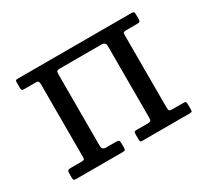

<svg xmlns="http://www.w3.org/2000/svg" viewBox="-110 -690 930 860"><g transform="rotate(-30 355.0 -260.0)"><path d="M227.5 -75.5V-445.5C227.5 -454.2 228.8 -459.6 231.5 -461.8C234.2 -463.9 239.5 -465 247.5 -465H461.5C475.5 -465 482.5 -458.2 482.5 -444.5V-74.5C482.5 -65.8 481.2 -60.4 478.5 -58.2C475.8 -56.1 470.5 -55 462.5 -55H405C399.7 -55 396.2 -54 394.8 -52C393.2 -50 392.5 -46.2 392.5 -40.5V-15.5C392.5 -10.2 393 -6.2 394 -3.8C395 -1.2 398.2 0 403.5 0H647C652.7 0 656.7 -0.5 659 -1.5C661.3 -2.5 662.5 -5.7 662.5 -11V-40C662.5 -45.7 661.8 -49.6 660.2 -51.8C658.8 -53.9 655.2 -55 649.5 -55H590.5C581.8 -55 576.7 -56.6 575 -59.8C573.3 -62.9 572.5 -68.8 572.5 -77.5V-451C572.5 -457.3 573.8 -461.2 576.2 -462.8C578.8 -464.2 583.2 -465 589.5 -465H644.5C651.2 -465 655.8 -465.9 658.5 -467.8C661.2 -469.6 662.5 -474 662.5 -481V-504C662.5 -510.3 661.7 -514.6 660 -516.8C658.3 -518.9 654.5 -520 648.5 -520H63C57.7 -520 53.8 -519.6 51.2 -518.8C48.8 -517.9 47.5 -514.7 47.5 -509V-480C47.5 -474.3 48.3 -470.4 50 -468.2C51.7 -466.1 55.2 -465 60.5 -465H119.5C128.2 -465 133.3 -463.4 135 -460.2C136.7 -457.1 137.5 -451.2 137.5 -442.5V-69C137.5 -62.7 136.3 -58.8 134 -57.2C131.7 -55.8 127.2 -55 120.5 -55H65.5C59.2 -55 54.6 -54.1 51.8 -52.2C48.9 -50.4 47.5 -46 47.5 -39V-16C47.5 -9.7 48.3 -5.4 50 -3.2C51.7 -1.1 55.5 0 61.5 0H303.5C309.2 0 312.9 -1 314.8 -3C316.6 -5 317.5 -9 317.5 -15V-38C317.5 -45.3 316.2 -50 313.8 -52C311.2 -54 306.7 -55 300 -55H248.5C234.5 -55 227.5 -61.8 227.5 -75.5Z"/></g></svg>

Font: Besley*
Style: Regular
Weight: 400
Designer: Owen Earl
Foundry: indestructible type*
Version: Version 3.000; ttfautohint (v1.8.3)